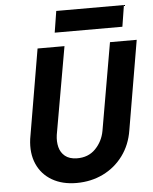

<svg xmlns="http://www.w3.org/2000/svg" viewBox="-60 -938 803 1009"><g transform="rotate(-5 341.5 -433.0)"><path d="M257 -775 275 -888H632L614 -775ZM160 -700H302L221 -239Q216 -204 223.5 -174.5Q231 -145 253.5 -126.5Q276 -108 315 -107Q376 -106 414 -145Q452 -184 462 -239L542 -700H683L603 -230Q591 -154 549 -97Q507 -40 443.5 -9Q380 22 303 22Q228 22 174 -9.5Q120 -41 95 -98Q70 -155 80 -230Z"/></g></svg>

Font: Von Semi
Style: Italic
Weight: 600
Version: Version 4.000; ttfautohint (v1.8.4.7-5d5b)